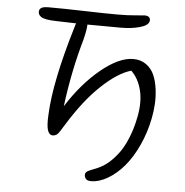

<svg xmlns="http://www.w3.org/2000/svg" viewBox="-57 -712 907 943"><g transform="rotate(5 397.0 -240.0)"><path d="M425.8 176.8Q406.7 176.8 399.4 166.5Q392.1 156.2 394 144Q395 139.6 398.4 135.5Q401.9 131.3 408.7 127.9Q415.5 124.5 421.6 122.1Q427.7 119.6 437.7 115.7Q447.8 111.8 454.1 108.9Q479.5 98.1 502.9 78.9Q526.4 59.6 550.3 29.1Q574.2 -1.5 594.2 -49.1Q614.3 -96.7 626 -155.8Q641.1 -231.4 626.7 -289.1Q612.3 -346.7 576.2 -380.9Q512.2 -363.3 432.4 -288.6Q352.5 -213.9 274.9 -87.9Q271 -82 264.6 -71.5Q258.3 -61 255.6 -56.9Q252.9 -52.7 248 -46.1Q243.2 -39.6 239.5 -37.1Q235.8 -34.7 230.7 -32.7Q225.6 -30.8 219.2 -30.8Q201.7 -30.8 194.1 -54.2Q186.5 -77.6 189.9 -132.8Q196.8 -295.4 280.8 -573.2Q281.2 -577.1 286.1 -588.9Q224.1 -590.8 183.1 -591.8Q130.4 -593.3 113 -604.7Q95.7 -616.2 99.1 -634.8Q102.5 -655.8 142.1 -655.8Q221.7 -655.8 323 -652.8Q424.3 -649.9 482.9 -649.9Q537.1 -649.9 573.7 -653.6Q610.4 -657.2 618.2 -657.2Q633.8 -657.2 640.6 -649.9Q647.5 -642.6 645 -630.9Q641.1 -609.9 600.1 -598.4Q559.1 -586.9 506.8 -586.9Q388.7 -586.9 341.8 -587.9Q341.8 -564 329.1 -513.2Q283.2 -353 261.2 -178.2Q334.5 -293.9 423.1 -366.5Q511.7 -439 581.1 -439Q618.7 -439 645.3 -419.7Q671.9 -400.4 684.8 -370.6Q697.8 -340.8 702.9 -302.5Q708 -264.2 705.8 -227.8Q703.6 -191.4 696.8 -157.2Q682.6 -85 653.3 -21.7Q624 41.5 587.2 84.5Q550.3 127.4 508.1 152.1Q465.8 176.8 425.8 176.8Z"/></g></svg>

Font: Shantell Sans Irregular
Style: Italic
Weight: 300
Italic angle: -11.31°
Designer: Stephen Nixon, Anya Danilova, Shantell Martin
Foundry: Arrow Type
Version: Version 1.006;[9816181b4]